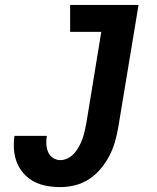

<svg xmlns="http://www.w3.org/2000/svg" viewBox="-20 -755 640 783"><path d="M226 8Q198 8 170 3Q142 -2 118.5 -14.5Q95 -27 77 -47Q59 -67 49 -92Q39 -117 37 -145.5Q35 -174 39 -201H171Q168 -185 169 -167.5Q170 -150 176 -135.5Q182 -121 195.5 -111.5Q209 -102 226 -102Q242 -102 257.5 -110Q273 -118 284 -131Q295 -144 303 -159Q311 -174 316.5 -189.5Q322 -205 325.5 -221Q329 -237 332 -252L393 -625H266V-735H545L462 -234Q457 -205 448.5 -175.5Q440 -146 425.5 -118.5Q411 -91 390 -66Q369 -41 342.5 -24Q316 -7 286 0.5Q256 8 226 8Z"/></svg>

Font: Iosevka Curly Slab XBdEx
Style: Italic
Weight: 800
Width: 7
Italic angle: -9°
Monospace: yes
Designer: Belleve Invis
Foundry: Belleve Invis
Version: Version 11.1.0; ttfautohint (v1.8.3)